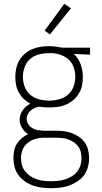

<svg xmlns="http://www.w3.org/2000/svg" viewBox="-20 -772 540 1015"><path d="M250 223Q226 223 202 220Q178 217 155 209Q132 201 112 187Q92 173 77.5 153.5Q63 134 57 110.5Q51 87 51 63Q51 43 55 23.5Q59 4 69.5 -12.5Q80 -29 95.5 -42Q111 -55 129 -63Q109 -75 96.5 -95.5Q84 -116 84 -139Q84 -152 88 -165Q92 -178 100 -189Q108 -200 118 -209Q128 -218 140 -224Q121 -234 105.5 -249Q90 -264 79.5 -283Q69 -302 65 -323Q61 -344 61 -366Q61 -389 66 -411.5Q71 -434 82.5 -453.5Q94 -473 111.5 -488Q129 -503 150 -512Q171 -521 194 -524.5Q217 -528 240 -528Q254 -528 268.5 -526.5Q283 -525 298 -522L306 -520H456V-483L370 -487Q395 -464 406.5 -431.5Q418 -399 418 -366Q418 -343 413.5 -320.5Q409 -298 397 -278Q385 -258 367.5 -243Q350 -228 329 -219Q308 -210 285 -207Q262 -204 240 -204Q227 -204 214 -205Q201 -206 188 -208Q175 -206 163.5 -201Q152 -196 142.5 -188Q133 -180 127 -168.5Q121 -157 121 -144Q121 -129 129.5 -115.5Q138 -102 151 -94.5Q164 -87 179 -84.5Q194 -82 209 -81H274Q295 -81 317 -78.5Q339 -76 359 -68.5Q379 -61 397.5 -48.5Q416 -36 428.5 -18Q441 0 446 21.5Q451 43 451 64Q451 88 444.5 112Q438 136 423.5 155Q409 174 388.5 187.5Q368 201 345 209Q322 217 298 220Q274 223 250 223ZM240 -240Q266 -240 292.5 -247Q319 -254 339 -271Q359 -288 368.5 -313.5Q378 -339 378 -366Q378 -390 370.5 -413.5Q363 -437 346 -454Q329 -471 306 -480Q283 -489 259 -491H240Q213 -491 186.5 -484.5Q160 -478 140 -461Q120 -444 110.5 -418Q101 -392 101 -366Q101 -339 110.5 -313.5Q120 -288 140 -271Q160 -254 186.5 -247Q213 -240 240 -240ZM250 186Q269 186 288 184Q307 182 325 176Q343 170 359.5 160Q376 150 388 135Q400 120 405.5 101.5Q411 83 411 64Q411 48 407 31.5Q403 15 393 1.5Q383 -12 369 -21Q355 -30 339 -35.5Q323 -41 306.5 -42.5Q290 -44 274 -44H212Q189 -44 167 -37.5Q145 -31 127 -17Q109 -3 100 18.5Q91 40 91 63Q91 82 96 100.5Q101 119 113 134Q125 149 141 159.5Q157 170 175 176Q193 182 212 184Q231 186 250 186ZM244 -590 216 -610 320 -752 355 -728Z"/></svg>

Font: Iosevka SS18 Extralight
Style: Regular
Weight: 200
Monospace: yes
Designer: Belleve Invis
Foundry: Belleve Invis
Version: Version 25.1.1; ttfautohint (v1.8.4)